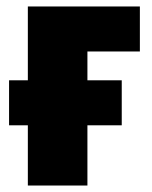

<svg xmlns="http://www.w3.org/2000/svg" viewBox="-20 -573 471 593"><path d="M412 -553V-414H250V-325H356V-186H250V0H66V-186H8V-325H66V-553Z"/></svg>

Font: Noto Sans Display SemiCondensed Black
Style: Regular
Weight: 900
Width: 4
Designer: Monotype Design Team
Foundry: Monotype Imaging Inc.
Version: Version 1.900